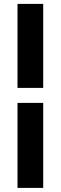

<svg xmlns="http://www.w3.org/2000/svg" viewBox="-20 -730 304 960"><path d="M196 -710.5V-290.5H67.5V-710.5ZM196 -215.5V209.5H67.5V-215.5Z"/></svg>

Font: Anek Devanagari
Style: Bold
Weight: 700
Designer: Kailash Malviya (Devanagari) & Yesha Goshar (Latin)
Foundry: Ek Type
Version: Version 1.003